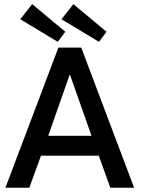

<svg xmlns="http://www.w3.org/2000/svg" viewBox="-20 -884 666 904"><path d="M255 -660H362.5L611.5 0H499.5L445 -151H173L118 0H5.5ZM207 -244.5H411L309.5 -532H308ZM446 -687 269.5 -793.5 325.5 -864.5 481.5 -734.5ZM252 -687 75.5 -793.5 131.5 -864.5 287.5 -734.5Z"/></svg>

Font: League Spartan Thin Medium
Style: Regular
Weight: 500
Version: Version 2.002